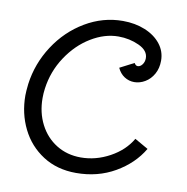

<svg xmlns="http://www.w3.org/2000/svg" viewBox="-81 -782 860 883"><g transform="rotate(10 349.0 -341.0)"><path d="M40 -289Q40 -307 44 -343Q57 -440 111 -523Q165 -606 247.5 -655Q330 -704 423 -704Q480 -704 526.5 -685Q573 -666 600 -632Q627 -598 627 -554Q627 -519 612 -492Q597 -465 572.5 -450.5Q548 -436 522 -436Q497 -436 476 -449.5Q455 -463 443 -489L509 -523Q516 -511 525 -511Q537 -511 546.5 -523.5Q556 -536 556 -553Q556 -589 511.5 -609.5Q467 -630 415 -630Q351 -630 287.5 -591.5Q224 -553 179 -485Q134 -417 123 -335Q120 -313 120 -291Q120 -223 148 -168.5Q176 -114 226 -83Q276 -52 340 -52Q410 -52 475 -87.5Q540 -123 573 -180L636 -144Q593 -71 512.5 -24.5Q432 22 331 22Q242 22 176 -20.5Q110 -63 75 -134Q40 -205 40 -289Z"/></g></svg>

Font: Bellota
Style: Bold Italic
Weight: 700
Italic angle: -7.5°
Designer: Kemie Guaida
Foundry: Kemie Guaida
Version: Version 4.001